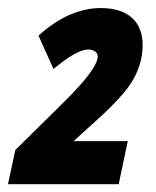

<svg xmlns="http://www.w3.org/2000/svg" viewBox="-50 -744 396 486"><path d="M205.1 -723.6Q265.6 -723.6 293 -689.5Q311 -665.5 311 -630.4Q311 -563.5 260.7 -505.9Q233.4 -474.1 187.5 -433.1Q182.1 -428.2 179.2 -425.8L136.2 -386.7H273.4L250.5 -277.8H-29.8L-11.2 -364.3L101.1 -475.1Q221.2 -591.8 191.4 -613.3Q183.6 -618.7 172.9 -618.7Q144.5 -618.7 85.4 -569.3L47.4 -653.8Q125 -723.6 205.1 -723.6Z"/></svg>

Font: Open Sans Hebrew Condensed Extra Bold
Style: Italic
Weight: 800
Width: 3
Italic angle: -12°
Foundry: Ascender Corporation, Yanek Iontef
Version: Version 2.001;PS 002.001;hotconv 1.0.70;makeotf.lib2.5.58329